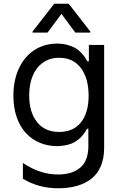

<svg xmlns="http://www.w3.org/2000/svg" viewBox="-20 -784 649 1019"><path d="M232.2 -610.8H152.7V-616.5L267.8 -764.2H344.5L459.5 -616.5V-610.8H380L306.1 -710.2ZM289.1 215.2Q185 215.2 101.6 164.8V81Q192.1 142 287.6 142Q323.5 142 352.3 133.7Q381 125.4 403.1 108.1Q425.1 90.9 437 61.6Q448.9 32.3 448.9 -7.1V-100.9H441.8Q436.4 -91.6 433.1 -86.1Q429.7 -80.6 421.5 -69.8Q413.4 -58.9 405.5 -51.8Q397.7 -44.7 384.8 -35.7Q371.8 -26.6 357.8 -21.3Q343.8 -16 324.2 -12.3Q304.7 -8.5 282.7 -8.5Q233 -8.5 190.7 -26.5Q148.4 -44.4 117.4 -77.8Q86.3 -111.2 68.7 -162.1Q51.1 -213.1 51.1 -275.6Q51.1 -358.3 80.6 -421.3Q110.1 -484.4 162.8 -518.5Q215.6 -552.6 284.1 -552.6Q314.3 -552.6 340 -545.1Q365.8 -537.6 381.4 -528.2Q397 -518.8 411 -503.7Q425.1 -488.6 430.8 -479.9Q436.4 -471.2 443.2 -458.8H451.7V-545.5H532.7V0.7Q532.7 56.5 514.9 98.2Q497.2 139.9 464.3 165.1Q431.5 190.3 387.6 202.8Q343.8 215.2 289.1 215.2ZM294 -83.8Q369.3 -83.8 409.8 -134.8Q450.3 -185.7 450.3 -276.3Q450.3 -367.5 409.6 -422.4Q369 -477.3 294 -477.3Q242.9 -477.3 206.5 -450.5Q170.1 -423.7 152.5 -379.1Q134.9 -334.5 134.9 -277Q134.9 -189.3 176.1 -136.5Q217.3 -83.8 294 -83.8Z"/></svg>

Font: TID UI
Style: Regular
Weight: 400
Designer: The TID Project Authors
Foundry: Bakken & Bæck
Version: Version 1.001;hotconv 1.0.109;makeotfexe 2.5.65596